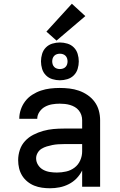

<svg xmlns="http://www.w3.org/2000/svg" viewBox="-20 -998 640 1026"><path d="M247 8Q226 8 204.5 5Q183 2 163 -6Q143 -14 126 -28Q109 -42 98 -60Q87 -78 82 -99Q77 -120 77 -142Q77 -170 86 -197Q95 -224 114 -244.5Q133 -265 158.5 -278Q184 -291 211 -298.5Q238 -306 265.5 -308.5Q293 -311 321 -311H419V-356Q419 -370 414.5 -383.5Q410 -397 401 -408Q392 -419 380 -426Q368 -433 354.5 -437Q341 -441 327 -442.5Q313 -444 299 -444Q278 -444 258 -440.5Q238 -437 220.5 -427.5Q203 -418 191 -400.5Q179 -383 179 -363Q179 -363 179 -363Q179 -363 179 -363H83Q83 -363 83 -363Q83 -363 83 -364Q83 -389 91.5 -413.5Q100 -438 115.5 -458Q131 -478 153 -492Q175 -506 199 -514Q223 -522 248 -525Q273 -528 299 -528Q325 -528 351 -525Q377 -522 401.5 -513.5Q426 -505 448 -490Q470 -475 485.5 -454Q501 -433 508 -407.5Q515 -382 515 -356V0H419V-87Q407 -63 389 -44.5Q371 -26 347.5 -14Q324 -2 298.5 3Q273 8 247 8ZM284 -76Q309 -76 333.5 -81.5Q358 -87 378 -102Q398 -117 408.5 -140.5Q419 -164 419 -189V-228H321Q306 -228 290.5 -227Q275 -226 260 -223Q245 -220 230 -215.5Q215 -211 202 -203Q189 -195 181 -181Q173 -167 173 -152Q173 -133 183.5 -116.5Q194 -100 210.5 -91Q227 -82 246 -79Q265 -76 284 -76ZM300 -569Q280 -569 260 -575Q240 -581 225.5 -595.5Q211 -610 205 -630Q199 -650 199 -670Q199 -690 205 -710Q211 -730 225.5 -744.5Q240 -759 260 -765Q280 -771 300 -771Q320 -771 340 -765Q360 -759 374.5 -744.5Q389 -730 395 -710Q401 -690 401 -670Q401 -650 395 -630Q389 -610 374.5 -595.5Q360 -581 340 -575Q320 -569 300 -569ZM300 -629Q308 -629 316 -631.5Q324 -634 330 -640Q336 -646 338.5 -654Q341 -662 341 -670Q341 -678 338.5 -686Q336 -694 330 -700Q324 -706 316 -708.5Q308 -711 300 -711Q292 -711 284 -708.5Q276 -706 270 -700Q264 -694 261.5 -686Q259 -678 259 -670Q259 -662 261.5 -654Q264 -646 270 -640Q276 -634 284 -631.5Q292 -629 300 -629ZM282 -781 228 -829 364 -978 436 -912Z"/></svg>

Font: Zed Mono Medium Extended
Style: Regular
Weight: 500
Width: 7
Monospace: yes
Designer: Belleve Invis
Foundry: Belleve Invis
Version: Version 1.0.0; ttfautohint (v1.8.4)